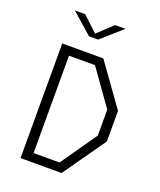

<svg xmlns="http://www.w3.org/2000/svg" viewBox="-168 -1045 956 1149"><g transform="rotate(20 310.0 -471.0)"><path d="M103.5 0H365L555 -270V-465L365 -730H103.5ZM107 -941.5H172.5L268 -852.5L363.5 -941.5H429L297 -825H239ZM166.5 -55V-675H332L492 -450V-285L332 -55Z"/></g></svg>

Font: Monaspace Krypton ExtraLight
Style: Regular
Weight: 200
Designer: Riley Cran & the Lettermatic Team
Foundry: Lettermatic
Version: Version 1.101 (Monaspace Krypton)